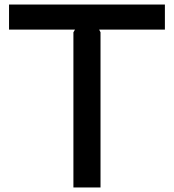

<svg xmlns="http://www.w3.org/2000/svg" viewBox="-20 -830 770 850"><path d="M710 -699H419L425 -687V0H305V-687L312 -699H20V-810H710Z"/></svg>

Font: Sinkin Sans 500 Medium
Style: 500 Medium
Weight: 500
Designer: Keith Bates
Foundry: K-Type
Version: Sinkin Sans (version 1.0)  by Keith Bates   •   © 2014   www